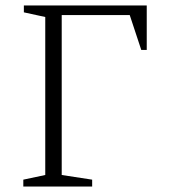

<svg xmlns="http://www.w3.org/2000/svg" viewBox="-20 -680 625 700"><path d="M65 0V-25L145 -42V-618L67 -635V-660H515V-498H495L453 -625H205V-42L316 -25V0Z"/></svg>

Font: Spectral SC ExtraLight
Style: Regular
Weight: 275
Designer: Jean-Baptiste Levee
Foundry: Production Type
Version: Version 2.001